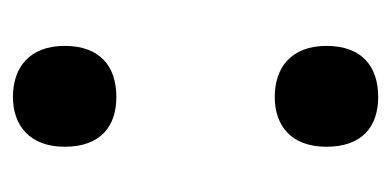

<svg xmlns="http://www.w3.org/2000/svg" viewBox="-174 -419 605 297"><g transform="rotate(90 128.5 -270.5)"><path d="M51 -473C51 -419 84 -393 130 -393C174 -393 207 -418 207 -473C207 -528 176 -553 130 -553C83 -553 51 -528 51 -473ZM51 -68C51 -14 84 12 130 12C174 12 207 -14 207 -68C207 -124 175 -148 130 -148C83 -148 51 -123 51 -68Z"/></g></svg>

Font: Noto Sans Display SemiCondensed
Style: Bold
Weight: 700
Width: 4
Designer: Monotype Design Team
Foundry: Monotype Imaging Inc.
Version: Version 1.900